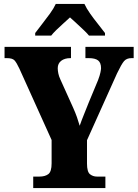

<svg xmlns="http://www.w3.org/2000/svg" viewBox="-20 -951 697 971"><path d="M148 0V-58H180Q208 -58 224.5 -70.5Q241 -83 241 -125V-243L78 -604Q64 -634 53.5 -645.5Q43 -657 15 -657H3V-714H339V-657H336Q307 -657 289.5 -643.5Q272 -630 272 -606Q272 -594 275 -579.5Q278 -565 285 -550L350 -406Q362 -379 369 -359Q376 -339 383 -315Q392 -341 404 -370.5Q416 -400 429 -433L476 -546Q485 -570 488 -585Q491 -600 491 -606Q491 -634 476 -645.5Q461 -657 429 -657H412V-714H656V-657H645Q620 -657 607 -641.5Q594 -626 572 -580L420 -242V-124Q420 -82 435 -70Q450 -58 470 -58H513V0ZM158 -784Q172 -803 192.5 -829Q213 -855 232.5 -882Q252 -909 262 -931H407Q417 -909 436 -882Q455 -855 476 -829Q497 -803 511 -784V-771H430Q423 -780 405 -797.5Q387 -815 367 -833Q347 -851 334 -863Q320 -850 301 -833Q282 -816 265 -799.5Q248 -783 239 -771H158Z"/></svg>

Font: Noto Serif Condensed Black
Style: Regular
Weight: 900
Width: 3
Designer: Monotype Design Team
Foundry: Monotype Imaging Inc.
Version: Version 2.015; ttfautohint (v1.8.4.7-5d5b)